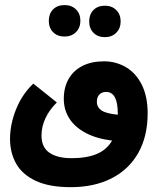

<svg xmlns="http://www.w3.org/2000/svg" viewBox="-20 -574 640 775"><path d="M20.5 -13Q20.5 -72.5 45 -133.2Q69.5 -194 114.5 -236.5L209.5 -160.5Q179.5 -131 163.5 -97Q147.5 -63 147.5 -26.5Q147.5 20.5 179.5 42.5Q211.5 64.5 269 64.5Q330 64.5 370.5 47.5Q411 30.5 432.5 -6.5Q370.5 -14 326.8 -37Q283 -60 260.2 -95.2Q237.5 -130.5 237.5 -175Q237.5 -221 256.8 -255Q276 -289 312.5 -307.8Q349 -326.5 400 -326.5Q447 -326.5 487.2 -303.5Q527.5 -280.5 551.8 -233Q576 -185.5 576 -116.5Q576 -23.5 538 43.5Q500 110.5 430 146Q360 181.5 265.5 181.5Q178.5 181.5 124 155.8Q69.5 130 45 86.2Q20.5 42.5 20.5 -13ZM177 -490Q177 -518.5 194.2 -536Q211.5 -553.5 240.5 -553.5Q269 -553.5 286.8 -536Q304.5 -518.5 304.5 -490Q304.5 -462 286.5 -444.2Q268.5 -426.5 240.5 -426.5Q212 -426.5 194.5 -444Q177 -461.5 177 -490ZM340 -487.5Q340 -516 357.2 -533.5Q374.5 -551 403.5 -551Q431.5 -551 449.2 -533.5Q467 -516 467 -487.5Q467 -459.5 449.2 -441.8Q431.5 -424 403.5 -424Q375 -424 357.5 -441.5Q340 -459 340 -487.5ZM455.5 -111V-115Q455.5 -203 408.5 -203Q391.5 -203 381.2 -192.5Q371 -182 371 -163Q371 -141 389.8 -128.2Q408.5 -115.5 455.5 -111Z"/></svg>

Font: JuliaMono ExtraBold
Style: Italic
Weight: 800
Italic angle: -9°
Monospace: yes
Designer: cormullion
Foundry: corm
Version: Version 0.057; ttfautohint (v1.8.4)